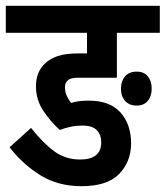

<svg xmlns="http://www.w3.org/2000/svg" viewBox="-20 -642 571 662"><path d="M264 -209Q243 -209 224 -205Q205 -201 186 -194Q154 -223 129 -260.5Q104 -298 104 -345Q104 -394 136 -424Q152 -439 178.5 -448.5Q205 -458 256 -458H280V-529H0V-622H531V-529H383V-374H252Q235 -374 226 -371.5Q217 -369 212 -363Q204 -356 204 -341Q204 -325 210 -312Q216 -299 225 -287Q240 -292 255.5 -293.5Q271 -295 286 -295Q359 -295 395.5 -254Q432 -213 432 -148Q432 -85 391 -42.5Q350 0 261 0Q181 0 120.5 -37Q60 -74 13 -134L87 -201Q129 -148 167.5 -120Q206 -92 256 -92Q329 -92 329 -151Q329 -177 314 -193Q299 -209 264 -209ZM397 -337Q397 -362 411 -378.5Q425 -395 451 -395Q477 -395 490 -378.5Q503 -362 503 -337Q503 -310 489.5 -294Q476 -278 451 -278Q426 -278 411.5 -294Q397 -310 397 -337Z"/></svg>

Font: Noto Sans ExtraCondensed SemiBold
Style: Italic
Weight: 600
Width: 2
Italic angle: -12°
Designer: Monotype Design Team
Foundry: Monotype Imaging Inc.
Version: Version 2.013; ttfautohint (v1.8.4.7-5d5b)